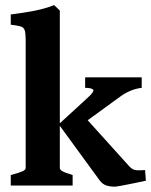

<svg xmlns="http://www.w3.org/2000/svg" viewBox="-20 -716 583 741"><path d="M526.9 -377Q484.4 -372.1 444.8 -343.8L278.3 -222.7L206.1 -235.8L316.9 -337.4Q346.2 -363.8 339.1 -370.4Q332 -377 308.6 -377V-417.5H526.9ZM21.5 0V-40.5Q51.3 -48.3 65.2 -54.2Q79.1 -60.1 79.1 -67.9V-560.5Q79.1 -587.4 75.4 -598.9Q71.8 -610.4 59.6 -614Q47.4 -617.7 21.5 -620.6V-660.2Q72.8 -666.5 113.5 -674.6Q154.3 -682.6 189 -696.3L210.9 -675.3V-67.9Q210.9 -61.5 219 -56.2Q227.1 -50.8 260.3 -40.5V0ZM543 -18.6Q525.4 -14.6 499.3 -9.3Q473.1 -3.9 450.9 0.2Q428.7 4.4 422.4 4.4Q403.3 4.4 389.2 -0.7Q375 -5.9 365.2 -19L207 -235.8L302.2 -270L476.6 -76.7Q489.3 -62 501.5 -59.8Q513.7 -57.6 540 -59.6Z"/></svg>

Font: Dai Banna SIL
Style: Bold
Weight: 700
Designer: Victor Gaultney
Foundry: SIL International
Version: Version 4.000